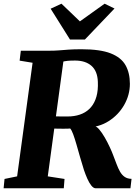

<svg xmlns="http://www.w3.org/2000/svg" viewBox="-22 -1017 755 1037"><path d="M-2.5 0 2.5 -50.5 70.5 -64.5 154 -678 84 -689.5 90.5 -743H241Q273.5 -743 297.5 -745Q321.5 -747 349 -749Q376.5 -751 418.5 -751Q519 -751 575.8 -728.8Q632.5 -706.5 656 -664.8Q679.5 -623 679.5 -564.5Q679.5 -504.5 648.8 -450.5Q618 -396.5 565 -362.8Q512 -329 444 -328.5L484.5 -336Q498 -336.5 513.2 -318.8Q528.5 -301 543.8 -274.5Q559 -248 571 -222Q583 -196 589 -179.5Q599 -154 607.5 -131Q616 -108 626.2 -90Q636.5 -72 651.2 -61.8Q666 -51.5 688.5 -51L682.5 0H495Q483 0 471.2 -14.8Q459.5 -29.5 449.5 -52.2Q439.5 -75 431.5 -98.5Q420.5 -132.5 410.5 -168.2Q400.5 -204 391.2 -236Q382 -268 373.5 -291.2Q365 -314.5 357 -323Q354 -322.5 342.8 -322Q331.5 -321.5 316.2 -321.8Q301 -322 286.2 -322.2Q271.5 -322.5 261 -322.5L268 -389Q276.5 -388.5 290 -388.2Q303.5 -388 318.2 -388Q333 -388 344.8 -388Q356.5 -388 360.5 -388.5Q395.5 -391 423.2 -403.5Q451 -416 470.2 -439Q489.5 -462 499 -495.8Q508.5 -529.5 506.5 -575Q504.5 -633 472 -661.5Q439.5 -690 383 -690Q373.5 -690 358.2 -689.5Q343 -689 326.2 -686Q309.5 -683 296 -676L324.5 -716L236 -64.5L326.5 -50.5L322.5 0ZM356 -803.5 251.5 -970 310 -997Q335 -973 360 -949.2Q385 -925.5 409.5 -901.5Q443 -925.5 476.2 -949.2Q509.5 -973 543 -997L596.5 -971L436.5 -803.5Z"/></svg>

Font: Merriweather 20pt Black
Style: Italic
Weight: 900
Italic angle: -7.8°
Version: Version 2.101